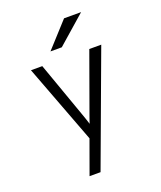

<svg xmlns="http://www.w3.org/2000/svg" viewBox="-165 -835 947 1132"><g transform="rotate(-20 308.0 -269.0)"><path d="M198 194 274 -16 87 -511H158L287 -148Q291 -136.5 295.2 -123.8Q299.5 -111 304 -96Q308.5 -109.5 313 -122.5Q317.5 -135.5 322 -148L453 -511H528L267 194ZM233 -576 375 -732H482L304 -576Z"/></g></svg>

Font: Overpass Mono Light
Style: Regular
Weight: 300
Monospace: yes
Designer: Delve Withrington, Dave Bailey
Foundry: Delve Fonts LLC
Version: Version 4.000